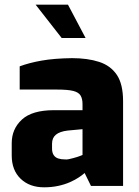

<svg xmlns="http://www.w3.org/2000/svg" viewBox="-20 -793 592 819"><path d="M168 6Q106 6 68 -30.5Q30 -67 30 -130V-182Q30 -243 73.5 -283Q117 -323 210 -323H332V-349Q332 -371 324 -385Q316 -399 293 -405Q270 -411 222 -411H64V-510Q104 -525 157.5 -534.5Q211 -544 287 -545Q354 -545 403 -529Q452 -513 478.5 -473.5Q505 -434 505 -361V0H368L341 -55Q332 -47 316.5 -36.5Q301 -26 278.5 -16Q256 -6 228 0Q200 6 168 6ZM257 -113Q264 -112 273.5 -114Q283 -116 292 -118.5Q301 -121 309.5 -123.5Q318 -126 323.5 -128.5Q329 -131 332 -132V-242L268 -236Q235 -232 218.5 -218.5Q202 -205 202 -180V-159Q202 -142 209 -131.5Q216 -121 228.5 -117Q241 -113 257 -113ZM243 -631 132 -773H270L345 -631Z"/></svg>

Font: Exo Thin ExtraBold
Style: Regular
Weight: 800
Version: Version 2.000